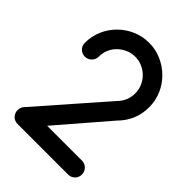

<svg xmlns="http://www.w3.org/2000/svg" viewBox="-224 -888 996 996"><g transform="rotate(45 273.5 -390.5)"><path d="M38.1 -544.4Q38.1 -593.3 56.6 -636.2Q75.2 -679.2 107.9 -711.4Q140.1 -743.7 183.1 -762.2Q226.1 -780.8 274.4 -780.8Q322.8 -780.8 365.7 -761.7Q408.7 -742.7 440.9 -710.4Q473.6 -678.2 492.2 -635.3Q510.7 -592.3 510.7 -544.4Q510.7 -495.6 493.2 -453.6Q475.6 -411.6 441.4 -377.4L204.1 -102.1H459.5Q481.4 -102.1 496.1 -86.9Q510.7 -71.8 510.7 -50.8Q510.7 -29.3 496.1 -14.6Q481.4 0 459.5 0H88.9Q78.1 0 68.8 -3.9Q59.6 -7.8 52.7 -14.6Q45.9 -21.5 42 -31.2Q38.1 -40.5 38.1 -50.8Q38.1 -72.8 52.2 -86.9L368.7 -448.2Q408.7 -488.3 408.7 -544.4Q408.7 -571.8 397.9 -596.2Q387.7 -620.1 369.1 -638.7Q350.6 -657.2 326.2 -668Q301.8 -678.7 274.4 -678.7Q246.6 -678.7 222.2 -668Q198.2 -657.2 179.7 -639.6Q161.1 -621.6 150.4 -597.2Q139.6 -572.8 140.1 -544.4Q139.6 -523.4 125 -508.8Q110.4 -494.1 88.9 -493.7Q67.4 -494.1 52.7 -508.8Q38.1 -523.4 38.1 -544.4Z"/></g></svg>

Font: Comfortaa
Style: Bold
Weight: 700
Designer: Johan Aakerlund
Foundry: Johan Aakerlund
Version: Version 2.001; ttfautohint (v1.4.1)